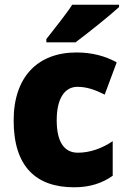

<svg xmlns="http://www.w3.org/2000/svg" viewBox="-20 -786 540 816"><path d="M486 -756V-766H287C258 -721 210 -663 177 -620V-606H301C353 -645 446 -719 486 -756ZM295 10C363 10 415 -8 459 -39V-186C413 -155 362 -137 311 -137C256 -137 221 -178 221 -275C221 -369 256 -417 309 -417C348 -417 383 -405 425 -384L476 -521C427 -548 371 -563 305 -563C141 -563 38 -460 38 -274C38 -77 134 10 295 10Z"/></svg>

Font: Noto Sans Devanagari SemiCondensed Black
Style: Regular
Weight: 900
Width: 4
Designer: Jelle Bosma - Monotype Design Team
Foundry: Monotype Imaging Inc.
Version: Version 2.004